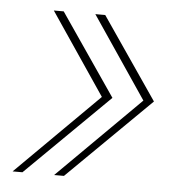

<svg xmlns="http://www.w3.org/2000/svg" viewBox="-41 -571 517 540"><g transform="rotate(5 217.5 -300.5)"><path d="M13.7 -70.3 245.6 -300.8 89.8 -531.2H117.7L275.4 -300.8L41.5 -70.3ZM130.9 -70.3 362.8 -300.8 207 -531.2H234.9L392.6 -300.8L158.7 -70.3Z"/></g></svg>

Font: Inter 16pt Thin
Style: Italic
Weight: 250
Italic angle: -9.3988°
Version: Version 4.001;git-66647c0bb